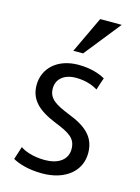

<svg xmlns="http://www.w3.org/2000/svg" viewBox="-120 -850 676 930"><g transform="rotate(15 218.0 -385.5)"><path d="M227 -601 372 -783H264L178 -601ZM376 -140C376 -219 329 -263 235 -299C169 -326 129 -347 129 -399C129 -448 167 -478 225 -478C281 -478 316 -460 335 -449C341 -470 348 -490 355 -510C330 -525 283 -542 221 -542C115 -542 49 -479 49 -395C49 -324 92 -280 182 -243C260 -212 293 -192 293 -138C293 -84 247 -54 181 -54C119 -54 75 -73 58 -86L37 -21C61 -7 111 12 185 12C302 12 376 -51 376 -140Z"/></g></svg>

Font: Repo
Style: Regular
Weight: 400
Designer: Stefan Peev
Foundry: Context Ltd
Version: Version 0.000